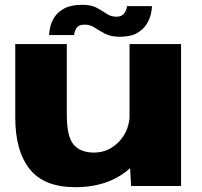

<svg xmlns="http://www.w3.org/2000/svg" viewBox="-20 -774 840 799"><path d="M525.5 0 521.5 -74Q433 5 293.5 5Q163.5 5 103.5 -70.5Q43.5 -146 43.5 -284.5V-590.5H258V-297.5Q258 -205 286.5 -172Q315 -139 371 -139Q432 -139 476 -185.5Q513 -224.5 519 -282V-590.5H733.5V0ZM479 -621Q441 -621 417 -633.8Q393 -646.5 374 -659Q355 -671.5 332.5 -671.5Q306.5 -671.5 297.5 -655.8Q288.5 -640 288.5 -628H184Q184.5 -639.5 188.8 -660.2Q193 -681 206.5 -702.5Q220 -724 247.8 -739Q275.5 -754 322.5 -754Q360 -754 382.8 -741.5Q405.5 -729 423.5 -716.8Q441.5 -704.5 465 -704.5Q488 -704.5 498.2 -720.5Q508.5 -736.5 508.5 -748.5H612.5Q612.5 -737 608 -716Q603.5 -695 590 -673.2Q576.5 -651.5 550 -636.2Q523.5 -621 479 -621Z"/></svg>

Font: Anybody ExtraExpanded ExtraBold
Style: Regular
Weight: 800
Width: 8
Designer: Tyler Finck
Foundry: Etcetera Type Company
Version: Version 1.010; ttfautohint (v1.8.3) -l 8 -r 50 -G 200 -x 14 